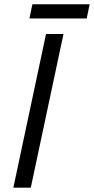

<svg xmlns="http://www.w3.org/2000/svg" viewBox="-20 -872 436 892"><path d="M42 0 193.8 -713.9H274.9L123 0ZM116.7 -786.1 130.4 -852.1H396.5L382.8 -786.1Z"/></svg>

Font: Open Sans
Style: Italic
Weight: 400
Italic angle: -12°
Designer: Monotype Design Team
Foundry: Monotype Imaging Inc.
Version: Version 3.000; ttfautohint (v1.8.4)